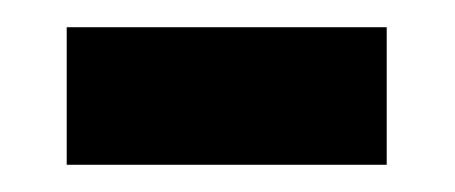

<svg xmlns="http://www.w3.org/2000/svg" viewBox="-20 -339 334 141"><path d="M29 -319H264V-218H29Z"/></svg>

Font: Noto Sans Display Medium Narrow
Style: Regular
Weight: 500
Width: 4
Designer: Monotype Design team
Foundry: Monotype Imaging Inc.
Version: Version 1.000